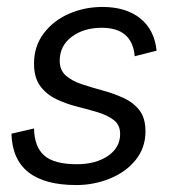

<svg xmlns="http://www.w3.org/2000/svg" viewBox="-20 -525 492 553"><path d="M200 8Q17 8 13 -140L78 -155Q79 -102 107.5 -77Q136 -52 201 -52Q256 -52 291 -76Q326 -100 326 -139Q326 -165 308 -179Q290 -193 262 -201.5Q234 -210 202 -218Q170 -226 142 -239.5Q114 -253 96 -277Q78 -301 78 -342Q78 -392 106 -429Q134 -466 179 -485.5Q224 -505 275 -505Q343 -505 384 -472Q425 -439 431 -379L368 -363Q361 -445 273 -445Q221 -445 186.5 -419Q152 -393 152 -350Q152 -323 169.5 -307.5Q187 -292 215.5 -282.5Q244 -273 275.5 -264.5Q307 -256 335.5 -243Q364 -230 381.5 -207.5Q399 -185 399 -147Q399 -99 370.5 -64Q342 -29 296 -10.5Q250 8 200 8Z"/></svg>

Font: Livvic
Style: Italic
Weight: 400
Italic angle: -10°
Designer: Jacques Le Bailly, Baron von Fonthausen
Version: Version 1.001; ttfautohint (v1.8.2)